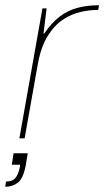

<svg xmlns="http://www.w3.org/2000/svg" viewBox="-70 -528 398 733"><path d="M4 0 92 -496H108L96 -400H99Q126 -440 157 -464Q188 -488 225.5 -498Q263 -508 308 -508L305 -490H299Q272 -490 238 -482.5Q204 -475 171 -453.5Q138 -432 112 -390.5Q86 -349 74 -281L24 0ZM-50 185 -47 165Q-21 165 -10 150Q1 135 5 113L7 101H-25L-18 57H36Q34 70 32 80.5Q30 91 28 105Q18 155 -2.5 170Q-23 185 -50 185Z"/></svg>

Font: DM Sans 36pt Thin
Style: Italic
Weight: 250
Italic angle: -10°
Designer: Colophon Foundry, Jonny Pinhorn
Foundry: Colophon Foundry
Version: Version 4.004;gftools[0.9.30]